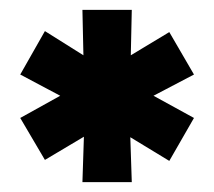

<svg xmlns="http://www.w3.org/2000/svg" viewBox="-20 -739 434 389"><path d="M244 -461 247 -370H147L150 -462L71 -415L21 -500L102 -545L21 -588L71 -676L149 -627L147 -719H247L245 -627L323 -674L373 -588L291 -545L373 -500L323 -413Z"/></svg>

Font: Montserrat Extra Bold
Style: Regular
Weight: 800
Designer: Julieta Ulanovsky
Foundry: Julieta Ulanovsky
Version: Version 3.001;PS 003.001;hotconv 1.0.70;makeotf.lib2.5.58329